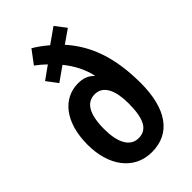

<svg xmlns="http://www.w3.org/2000/svg" viewBox="-233 -844 935 935"><g transform="rotate(-45 234.0 -377.0)"><path d="M176 -763 125 -695C144 -681 159 -668 177 -651L110 -603L152 -547L226 -599C262 -554 288 -506 300 -451L298 -450C278 -472 250 -482 216 -482C113 -482 37 -393 37 -237C37 -96 109 10 234 10C362 10 433 -89 433 -266C433 -444 388 -565 303 -660L372 -708L329 -764L251 -709C225 -731 199 -750 176 -763ZM236 -387C295 -387 321 -326 321 -240C321 -136 297 -84 236 -84C175 -84 148 -146 148 -234C148 -336 178 -387 236 -387Z"/></g></svg>

Font: Noto Sans Gurmukhi UI ExtraCondensed SemiBold
Style: Regular
Weight: 600
Width: 2
Designer: Jelle Bosma - Monotype Design Team
Foundry: Monotype Imaging Inc.
Version: Version 2.004